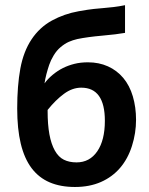

<svg xmlns="http://www.w3.org/2000/svg" viewBox="-20 -727 590 758"><path d="M517.1 -253.9Q517.1 -201.7 501 -150.9Q484.9 -100.1 454.1 -64.2Q423.3 -28.3 378.4 -8.5Q333.5 11.2 275.9 11.2Q218.8 11.2 176 -7.1Q133.3 -25.4 104.7 -63.2Q76.2 -101.1 62 -159.7Q47.9 -218.3 47.9 -298.8Q47.9 -388.7 60.3 -456.3Q72.8 -523.9 104.5 -571.5Q136.2 -619.1 184.8 -645.8Q233.4 -672.4 290.5 -682.6Q329.1 -689.5 350.6 -691.7Q372.1 -693.8 389.6 -695.3Q407.2 -696.8 428.5 -699.2Q449.7 -701.7 473.6 -706.5V-597.2Q440.9 -591.3 383.1 -586.2Q325.2 -581.1 285.2 -572.8Q267.6 -568.8 251.7 -561.8Q235.8 -554.7 219.7 -541.3Q203.6 -527.8 191.9 -508.3Q180.2 -488.8 174.1 -470.7Q168 -452.6 163.1 -433.8Q158.2 -415 155.8 -397.9Q168.5 -415.5 188.2 -431.9Q208 -448.2 228.8 -458.5Q249.5 -468.8 273.7 -474.9Q297.9 -481 327.1 -481Q370.6 -481 406 -465.1Q441.4 -449.2 466.6 -419.4Q491.7 -389.6 504.4 -346.7Q517.1 -303.7 517.1 -253.9ZM394 -250Q394 -380.9 300.8 -380.9Q265.6 -380.9 232.7 -356.7Q199.7 -332.5 168 -293V-288.1Q168 -235.8 175 -197Q182.1 -158.2 196.5 -132.6Q210.9 -106.9 232.2 -96.4Q253.4 -85.9 282.2 -85.9Q334 -85.9 364 -129.6Q394 -173.3 394 -250Z"/></svg>

Font: Code New Roman
Style: Bold
Weight: 700
Monospace: yes
Designer: Sam Radian
Foundry: Code New Roman
Version: Version 1.508 October 19, 2014